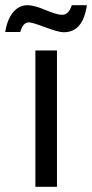

<svg xmlns="http://www.w3.org/2000/svg" viewBox="-46 -718 354 738"><path d="M173 -524V0H90V-524ZM60 -698Q85 -698 129 -679.5Q173 -661 193 -661Q218 -661 230 -698H288Q273 -594 199 -594Q179 -594 128.5 -613Q78 -632 65 -632Q42 -632 32 -595H-26Q-18 -644 4.5 -671Q27 -698 60 -698Z"/></svg>

Font: ColatingCofangSans
Style: Regular
Weight: 400
Foundry: GNU
Version: Version 412.227;June 27, 2022;FontCreator 11.0.0.2412 32-bit